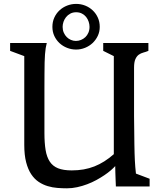

<svg xmlns="http://www.w3.org/2000/svg" viewBox="-20 -971 853 1000"><path d="M106.4 -678.7 32.7 -706.1V-747.1H223.6Q220.2 -734.4 218 -720.5Q215.8 -706.5 214.4 -688.2Q212.9 -669.9 212.4 -645.5Q211.9 -621.1 211.7 -586.9Q211.4 -552.7 211.4 -507.3Q211.4 -461.9 211.4 -401.9V-278.3Q211.4 -226.6 217.5 -189.7Q223.6 -152.8 239.3 -129.2Q254.9 -105.5 282.5 -94.5Q310.1 -83.5 353.5 -83.5Q386.2 -83.5 415.5 -88.6Q444.8 -93.8 471.4 -104.2Q498 -114.7 523.2 -130.6Q548.3 -146.5 572.8 -168V-678.7L517.6 -706.1V-747.1H752.9V-706.1Q740.2 -700.7 726.8 -697.3Q713.4 -693.8 702.6 -686Q691.9 -678.2 685.1 -662.8Q678.2 -647.5 678.2 -618.2V-367.2Q678.7 -319.3 679.2 -283.7Q679.7 -248 679.9 -220.9Q680.2 -193.8 680.9 -173.1Q681.6 -152.3 682.4 -135Q683.1 -117.7 684.6 -101.6Q686 -85.4 688 -66.9L759.3 -40V0H583.5Q582.5 -18.6 582 -37.6Q581.1 -53.7 580.8 -72Q580.6 -90.3 580.1 -106Q571.3 -96.2 556.9 -83.7Q542.5 -71.3 523.7 -58.6Q504.9 -45.9 482.2 -33.4Q459.5 -21 434.3 -11.5Q409.2 -2 382.3 3.9Q355.5 9.8 328.6 9.8Q304.7 9.8 279.1 7.8Q253.4 5.9 228.8 -1.5Q204.1 -8.8 181.9 -23.4Q159.7 -38.1 142.8 -63.2Q126 -88.4 116.2 -125.7Q106.4 -163.1 106.4 -216.3ZM376.5 -712.9Q352.1 -712.9 329.6 -721.7Q307.1 -730.5 290 -746.3Q272.9 -762.2 262.9 -783.7Q252.9 -805.2 252.9 -831.1Q252.9 -857.4 262.9 -879.4Q272.9 -901.4 290 -917.2Q307.1 -933.1 329.6 -941.9Q352.1 -950.7 376.5 -950.7Q401.4 -950.7 423.6 -941.9Q445.8 -933.1 462.6 -917.2Q479.5 -901.4 489.5 -879.4Q499.5 -857.4 499.5 -831.1Q499.5 -805.7 489.3 -784.2Q479 -762.7 462.2 -746.8Q445.3 -731 422.9 -721.9Q400.4 -712.9 376.5 -712.9ZM375 -757.8Q388.7 -757.8 401.6 -762.9Q414.6 -768.1 424.6 -777.6Q434.6 -787.1 440.4 -800.8Q446.3 -814.5 446.3 -831.1Q446.3 -844.2 441.9 -857.7Q437.5 -871.1 429 -882.1Q420.4 -893.1 407.2 -900.1Q394 -907.2 376.5 -907.2Q359.4 -907.2 346.2 -900.1Q333 -893.1 324.2 -882.1Q315.4 -871.1 310.8 -857.7Q306.2 -844.2 306.2 -831.1Q306.2 -814.9 312 -801.3Q317.9 -787.6 327.4 -778.1Q336.9 -768.6 349.4 -763.2Q361.8 -757.8 375 -757.8Z"/></svg>

Font: Donegal One
Style: Regular
Weight: 400
Designer: Gary Lonergan
Foundry: Sorkin Type Co.
Version: Version 1.004